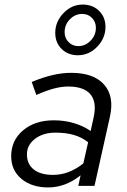

<svg xmlns="http://www.w3.org/2000/svg" viewBox="-20 -814 556 841"><path d="M29 0ZM191 7Q119 7 74 -30.5Q29 -68 29 -130Q29 -199 81 -243Q133 -287 216 -287Q263 -287 304.5 -274.5Q346 -262 377 -240L390 -299Q405 -366 376.5 -400.5Q348 -435 279 -435Q249 -435 215.5 -426Q182 -417 139 -398L119 -455Q167 -475 209.5 -485Q252 -495 292 -495Q390 -495 435.5 -444Q481 -393 462 -305L394 0H323L333 -46Q299 -19 263.5 -6Q228 7 191 7ZM98 -138Q98 -95 128 -71.5Q158 -48 212 -48Q248 -48 280.5 -60.5Q313 -73 345 -98L366 -191Q338 -213 303 -223Q268 -233 223 -233Q169 -233 133.5 -206Q98 -179 98 -138ZM321 -572Q278 -572 250 -599.5Q222 -627 222 -670Q222 -719 258 -756.5Q294 -794 342 -794Q386 -794 414 -766.5Q442 -739 442 -696Q442 -647 406 -609.5Q370 -572 321 -572ZM323 -612Q354 -612 377 -636Q400 -660 400 -692Q400 -718 383 -735.5Q366 -753 340 -753Q309 -753 286 -729.5Q263 -706 263 -673Q263 -647 280.5 -629.5Q298 -612 323 -612Z"/></svg>

Font: Red Hat Text
Style: Italic
Weight: 400
Italic angle: -12°
Designer: Pentagram / MCKL
Foundry: Pentagram / MCKL
Version: Version 1.005; Red Hat Text Italic